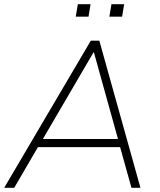

<svg xmlns="http://www.w3.org/2000/svg" viewBox="-26 -900 767 920"><path d="M-6 0 409 -705H450L647 0H604L547 -204L569 -195H132L161 -204L42 0ZM422 -649 176 -228 155 -234H558L541 -228L424 -649ZM498 -820 508 -880H569L559 -820ZM337 -820 347 -880H408L398 -820Z"/></svg>

Font: Mulish ExtraLight ExtraLight
Style: Italic
Weight: 250
Italic angle: -9°
Version: Version 3.603